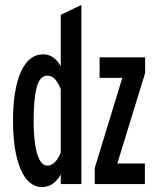

<svg xmlns="http://www.w3.org/2000/svg" viewBox="-20 -742 656 774"><path d="M362 0V-65L473 -428H381.5V-511H565V-447.5L453 -83H564V0ZM149.5 12Q94 12 63.2 -59.8Q32.5 -131.5 32.5 -256Q32.5 -381.5 64.2 -452.2Q96 -523 153.5 -523Q178.5 -523 196.8 -508.8Q215 -494.5 225 -474.5V-682.5L308 -722V0H225V-39Q215 -19.5 196 -3.8Q177 12 149.5 12ZM171.5 -74.5Q186.5 -74.5 200.8 -88Q215 -101.5 225 -127.5V-382Q218 -402 204.5 -419.5Q191 -437 171 -437Q140.5 -437 128 -390.2Q115.5 -343.5 115.5 -256Q115.5 -204 121.2 -163Q127 -122 139.2 -98.2Q151.5 -74.5 171.5 -74.5Z"/></svg>

Font: Overpass Mono Light Medium
Style: Regular
Weight: 500
Monospace: yes
Version: Version 4.000